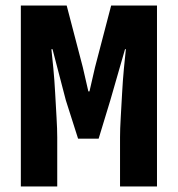

<svg xmlns="http://www.w3.org/2000/svg" viewBox="-20 -671 640 691"><path d="M55 0V-651H220L278 -429L298 -342H302L322 -429L380 -651H545V0H412V-177Q412 -206 414.5 -248Q417 -290 419.5 -336.5Q422 -383 426 -425Q430 -467 433 -494H430L377 -310L335 -172H261L217 -310L169 -494H165Q168 -467 172 -425Q176 -383 178.5 -336.5Q181 -290 183.5 -248Q186 -206 186 -177V0Z"/></svg>

Font: Source Code Pro ExtraBold
Style: Regular
Weight: 800
Monospace: yes
Designer: Paul D. Hunt, Teo Tuominen
Foundry: Adobe Systems Incorporated
Version: Version 1.018;hotconv 1.0.116;makeotfexe 2.5.65601